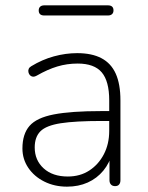

<svg xmlns="http://www.w3.org/2000/svg" viewBox="-20 -691 554 719"><path d="M231 8Q184 8 146 -11Q108 -30 86 -62.5Q64 -95 64 -135Q64 -189 90.5 -219.5Q117 -250 181.5 -262.5Q246 -275 359 -275H400V-238H361Q262 -238 207.5 -229.5Q153 -221 131.5 -199.5Q110 -178 110 -139Q110 -91 143.5 -60.5Q177 -30 234 -30Q280 -30 314.5 -52.5Q349 -75 369 -113.5Q389 -152 389 -201V-315Q389 -387 361 -420Q333 -453 271 -453Q231 -453 194.5 -442Q158 -431 118 -408Q109 -403 102.5 -404Q96 -405 92 -409.5Q88 -414 86.5 -420.5Q85 -427 87.5 -433Q90 -439 97 -443Q138 -468 182 -480Q226 -492 269 -492Q324 -492 360 -473Q396 -454 413.5 -415Q431 -376 431 -315V-16Q431 -6 426 0Q421 6 411 6Q401 6 395.5 0Q390 -6 390 -16V-121H401Q391 -81 367 -52Q343 -23 308.5 -7.5Q274 8 231 8ZM146 -633Q125 -633 125 -652Q125 -661 130.5 -666Q136 -671 146 -671H384Q405 -671 405 -652Q405 -643 399.5 -638Q394 -633 384 -633Z"/></svg>

Font: Nunito ExtraLight
Style: Regular
Weight: 200
Designer: Vernon Adams
Foundry: Vernon Adams
Version: Version 3.602;April 4, 2023;FontCreator 14.0.0.2856 64-bit